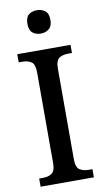

<svg xmlns="http://www.w3.org/2000/svg" viewBox="-101 -973 553 1019"><g transform="rotate(-10 175.5 -463.0)"><path d="M32 0V-44H54Q81 -44 100 -56.5Q119 -69 119 -113V-600Q119 -645 100 -657.5Q81 -670 54 -670H32V-714H319V-670H297Q269 -670 250 -657.5Q231 -645 231 -600V-113Q231 -69 250.5 -56.5Q270 -44 297 -44H319V0ZM175 -800Q148 -800 130.5 -814.5Q113 -829 113 -863Q113 -898 130.5 -912Q148 -926 175 -926Q200 -926 218.5 -912Q237 -898 237 -863Q237 -829 218.5 -814.5Q200 -800 175 -800Z"/></g></svg>

Font: Noto Serif Tamil SemiCondensed Medium
Style: Italic
Weight: 500
Width: 4
Italic angle: -12°
Designer: Indian Type Foundry, Tom Grace, and the Monotype Design Team
Foundry: Monotype Imaging Inc.
Version: Version 2.003; ttfautohint (v1.8.4.7-5d5b)